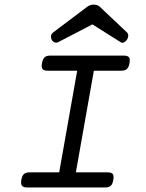

<svg xmlns="http://www.w3.org/2000/svg" viewBox="-20 -824 640 844"><path d="M319.3 -513.2H189.5Q172.9 -513.2 167 -520.5Q161.1 -527.8 164.6 -546.4Q168 -564.9 176.3 -572.3Q184.6 -579.6 201.2 -579.6H524.4Q541 -579.6 546.9 -572.3Q552.7 -564.9 549.3 -546.4Q545.9 -527.8 537.6 -520.5Q529.3 -513.2 512.7 -513.2H392.6L313.5 -66.4H453.1Q469.7 -66.4 475.6 -59.1Q481.4 -51.8 478 -33.2Q475.1 -14.6 466.8 -7.3Q458.5 0 441.9 0H99.1Q82.5 0 76.7 -7.3Q70.8 -14.6 73.7 -33.2Q77.1 -51.8 85.4 -59.1Q93.8 -66.4 110.4 -66.4H240.2ZM236.8 -639.2Q227.1 -634.3 219 -638.2Q210.9 -642.1 207 -649.9Q203.1 -657.7 204.3 -666.5Q205.6 -675.3 213.9 -681.6L364.3 -794.9Q376.5 -803.7 392.6 -803.7Q408.2 -803.7 418 -794.9L538.1 -681.6Q544.4 -675.3 543.7 -666.3Q543 -657.2 538.1 -649.4Q532.7 -641.6 524.9 -637.7Q517.1 -633.8 509.3 -639.2L386.2 -716.8Z"/></svg>

Font: Courier Prime
Style: Italic
Weight: 400
Monospace: yes
Designer: Alan Dague-Greene
Foundry: Quote-Unquote Apps
Version: Version 1.202